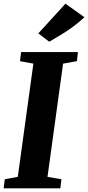

<svg xmlns="http://www.w3.org/2000/svg" viewBox="-28 -1027 480 1047"><path d="M-8 0 -2 -49.5 69 -62.5 154 -680 81 -693.5 87 -743H397L391.5 -693.5L316 -680L231 -62.5L307 -49.5L301 0ZM240.5 -799.5 181 -845 329 -1007 432.5 -933Q398 -901 364 -876.8Q330 -852.5 298.8 -834Q267.5 -815.5 240.5 -799.5Z"/></svg>

Font: Merriweather 24pt SemiCondensed Black
Style: Italic
Weight: 900
Width: 4
Italic angle: -7.8°
Designer: Eben Sorkin
Foundry: Eben Sorkin
Version: Version 2.101